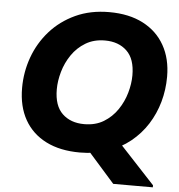

<svg xmlns="http://www.w3.org/2000/svg" viewBox="-59 -788 936 1003"><g transform="rotate(5 409.0 -286.0)"><path d="M536.8 -112 779.6 149.2V160H572L370.8 -67.6ZM54 -298Q54 -381.6 82 -459.2Q110 -536.8 164.4 -598.3Q218.8 -659.7 296.9 -695.9Q374.9 -732 474 -732Q577.8 -732 651.5 -693.7Q725.2 -655.5 764.4 -585.8Q803.6 -516.2 803.6 -422Q803.6 -353.7 785.7 -289.7Q767.7 -225.7 732.9 -171Q698 -116.3 646.8 -75Q595.6 -33.7 529.5 -10.8Q463.3 12 383.6 12Q279.8 12 206.1 -25.2Q132.4 -62.4 93.2 -131.7Q54 -201 54 -298ZM235.2 -306.4Q235.2 -220.3 278.7 -179Q322.1 -137.6 393.2 -137.6Q452.5 -137.6 495.3 -163.7Q538.1 -189.7 566.6 -231.5Q595.1 -273.3 608.7 -321.4Q622.4 -369.5 622.4 -413.6Q622.4 -499.7 578.9 -541Q535.5 -582.4 464.4 -582.4Q406.1 -582.4 362.8 -556.3Q319.5 -530.3 291 -488.5Q262.5 -446.7 248.9 -398.6Q235.2 -350.5 235.2 -306.4Z"/></g></svg>

Font: Kufam
Style: Italic
Weight: 400
Italic angle: -11°
Designer: Artur Schmal
Foundry: Original Type
Version: Version 1.301; ttfautohint (v1.8.3)